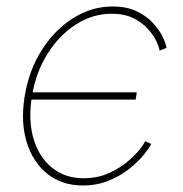

<svg xmlns="http://www.w3.org/2000/svg" viewBox="-20 -567 566 595"><path d="M236.8 7.8Q171.9 7.8 126.7 -28.3Q81.5 -64.5 62.5 -127.2Q43.5 -189.9 56.6 -269.5Q69.8 -349.6 109.6 -412.1Q149.4 -474.6 206.5 -510.7Q263.7 -546.9 329.1 -546.9Q373 -546.9 404.3 -531.7Q435.5 -516.6 455.3 -494.4Q475.1 -472.2 484.9 -451.2Q494.6 -430.2 496.1 -418.5L474.6 -410.2Q473.1 -420.9 464.4 -439.7Q455.6 -458.5 437.7 -478Q419.9 -497.6 392.6 -511Q365.2 -524.4 325.7 -524.4Q267.6 -524.4 215.8 -491.5Q164.1 -458.5 127.7 -401.1Q91.3 -343.8 79.1 -269.5Q66.9 -195.3 83.7 -137.7Q100.6 -80.1 141.1 -47.4Q181.6 -14.6 239.7 -14.6Q279.3 -14.6 312 -28.3Q344.7 -42 369.4 -61.5Q394 -81.1 409.7 -99.9Q425.3 -118.7 429.7 -129.4L448.7 -121.1Q443.4 -109.4 426.5 -88.4Q409.7 -67.4 382.3 -45.2Q355 -22.9 318.1 -7.6Q281.2 7.8 236.8 7.8ZM69.3 -258.3 72.8 -280.8H403.8L400.4 -258.3Z"/></svg>

Font: Inter 18pt Thin
Style: Italic
Weight: 250
Italic angle: -9.3988°
Version: Version 4.001;git-66647c0bb